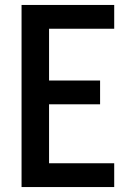

<svg xmlns="http://www.w3.org/2000/svg" viewBox="-20 -755 540 775"><path d="M67 0V-735H441V-639H178V-430H384V-334H178V-96H441V0Z"/></svg>

Font: Iosevka Julsh Curly
Style: Bold
Weight: 700
Designer: Belleve Invis
Foundry: Belleve Invis
Version: Version 15.0.2; ttfautohint (v1.8.4)